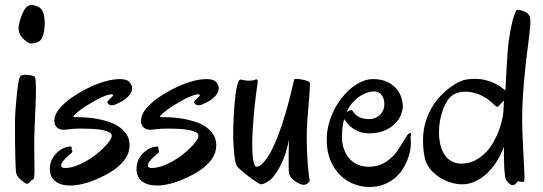

<svg xmlns="http://www.w3.org/2000/svg" viewBox="-20 -726 2173 769"><path d="M159.2 -637.2Q159.7 -627.4 158.4 -615.5Q157.2 -603.5 154.5 -592.3Q151.9 -581.1 147.2 -572.3Q142.6 -563.5 136.2 -560.1Q120.1 -551.8 107.9 -551.8Q98.1 -551.8 91.1 -556.4Q84 -561 77.1 -566.9Q67.4 -574.7 60.8 -587.4Q54.2 -600.1 54.2 -611.8Q54.2 -621.1 57.4 -634.5Q60.5 -647.9 65.4 -660.6Q70.3 -673.3 75.9 -683.8Q81.5 -694.3 86.9 -698.2Q95.2 -705.1 102.3 -705.8Q109.4 -706.5 113.8 -705.1Q124.5 -702.6 132.8 -699Q141.1 -695.3 146.7 -687.7Q152.3 -680.2 155.3 -668Q158.2 -655.8 159.2 -637.2ZM119.1 -418.9Q121.6 -416.5 122.8 -402.8Q124 -389.2 124 -367.2Q124 -352.5 123.5 -335.4Q123 -318.4 122.3 -300.3Q121.6 -282.2 120.6 -263.9Q119.6 -245.6 119.1 -229Q117.7 -201.7 117.4 -178.5Q117.2 -155.3 117.2 -133.8Q117.2 -105.5 117.7 -82Q118.2 -58.6 118.2 -43Q118.2 -25.9 116.9 -16.8Q115.7 -7.8 111.8 -6.8Q107.4 -5.9 104.5 -2.7Q101.6 0.5 99.1 3.4Q96.7 6.3 93.5 8.5Q90.3 10.7 85.9 9.8Q83.5 9.3 77.6 5.4Q71.8 1.5 65.2 -4.2Q58.6 -9.8 52.7 -17.1Q46.9 -24.4 44.9 -32.2Q43.9 -36.1 43.2 -47.9Q42.5 -59.6 42 -76.2Q41.5 -92.8 41 -113Q40.5 -133.3 40.3 -154.1Q40 -174.8 40 -194.8Q40 -214.8 40 -231Q40 -255.9 41.7 -281.7Q43.5 -307.6 45.7 -330.1Q47.9 -352.5 50 -369.4Q52.2 -386.2 53.2 -393.1Q55.2 -404.8 57.4 -411.4Q59.6 -418 62.3 -420.9Q64.9 -423.8 67.6 -424.6Q70.3 -425.3 73.2 -425.8Q79.1 -426.8 86.7 -426.3Q94.2 -425.8 101.1 -424.8Q107.9 -423.8 113 -422.1Q118.2 -420.4 119.1 -418.9Z M506.8 -383.8Q508.3 -380.9 508.5 -377.9Q508.8 -375 508.8 -371.1Q508.8 -355.5 492.4 -338.4Q476.1 -321.3 440.9 -307.1Q433.6 -304.2 427.7 -304.2Q420.4 -304.2 415.3 -308.3Q410.2 -312.5 410.2 -316.9Q410.2 -319.8 413.8 -323.7Q417.5 -327.6 421.6 -331.5Q425.8 -335.4 429.4 -338.9Q433.1 -342.3 433.1 -344.2Q433.1 -348.1 426.8 -348.1Q417 -348.1 401.9 -342.5Q386.7 -336.9 369.9 -327.9Q353 -318.8 335.7 -308.3Q318.4 -297.9 304.7 -287.8Q291 -277.8 282.5 -270Q273.9 -262.2 273.9 -258.8Q273.9 -256.8 277.8 -256.8H292Q305.2 -256.8 325.9 -255.4Q346.7 -253.9 369.6 -249.8Q392.6 -245.6 415.8 -238Q439 -230.5 457.3 -217.8Q475.6 -205.1 487.3 -187Q499 -168.9 499 -144Q499 -131.3 494.9 -116.9Q490.7 -102.5 480.2 -87.6Q469.7 -72.8 451.7 -57.4Q433.6 -42 405.8 -26.9Q363.8 -4.4 327.4 6.3Q291 17.1 261.7 17.1Q223.6 17.1 201.7 0Q179.7 -17.1 179.7 -48.8Q179.7 -72.3 188.7 -88.9Q197.8 -105.5 210 -116.5Q222.2 -127.4 234.4 -132.6Q246.6 -137.7 252.9 -138.2Q255.9 -138.2 258.1 -138.7Q260.3 -139.2 262.7 -139.2Q267.1 -139.2 267.1 -133.8V-128.9Q267.1 -126 268.6 -123.8Q270 -121.6 270 -119.1Q270 -116.2 262.9 -110.4Q255.9 -104.5 247.6 -96.7Q239.3 -88.9 232.2 -80.1Q225.1 -71.3 225.1 -63Q225.1 -53.2 240.7 -53.2Q260.3 -53.2 282 -60.8Q303.7 -68.4 324.5 -80.1Q345.2 -91.8 364 -106.7Q382.8 -121.6 397 -135.7Q411.1 -149.9 419.4 -162.4Q427.7 -174.8 427.7 -182.1Q427.7 -190.9 417.7 -196.3Q407.7 -201.7 390.4 -205.1Q373 -208.5 350.1 -209.7Q327.1 -210.9 301.8 -210.9Q275.4 -210.9 258.1 -208.5Q240.7 -206.1 236.8 -206.1Q233.9 -206.1 227.3 -206.8Q220.7 -207.5 214.1 -211.2Q207.5 -214.8 202.6 -222.2Q197.8 -229.5 197.8 -243.2Q197.8 -252.4 201.9 -264.2Q206.1 -275.9 216.6 -289.3Q227.1 -302.7 245.4 -318.4Q263.7 -334 292 -351.1Q321.8 -369.1 347.9 -380.6Q374 -392.1 395.3 -398.4Q416.5 -404.8 432.6 -407Q448.7 -409.2 458 -409.2Q480 -409.2 490.7 -403.6Q501.5 -397.9 506.8 -383.8Z M854 -383.8Q855.5 -380.9 855.7 -377.9Q856 -375 856 -371.1Q856 -355.5 839.6 -338.4Q823.2 -321.3 788.1 -307.1Q780.8 -304.2 774.9 -304.2Q767.6 -304.2 762.5 -308.3Q757.3 -312.5 757.3 -316.9Q757.3 -319.8 761 -323.7Q764.6 -327.6 768.8 -331.5Q772.9 -335.4 776.6 -338.9Q780.3 -342.3 780.3 -344.2Q780.3 -348.1 773.9 -348.1Q764.2 -348.1 749 -342.5Q733.9 -336.9 717 -327.9Q700.2 -318.8 682.9 -308.3Q665.5 -297.9 651.9 -287.8Q638.2 -277.8 629.6 -270Q621.1 -262.2 621.1 -258.8Q621.1 -256.8 625 -256.8H639.2Q652.3 -256.8 673.1 -255.4Q693.8 -253.9 716.8 -249.8Q739.7 -245.6 762.9 -238Q786.1 -230.5 804.4 -217.8Q822.8 -205.1 834.5 -187Q846.2 -168.9 846.2 -144Q846.2 -131.3 842 -116.9Q837.9 -102.5 827.4 -87.6Q816.9 -72.8 798.8 -57.4Q780.8 -42 752.9 -26.9Q710.9 -4.4 674.6 6.3Q638.2 17.1 608.9 17.1Q570.8 17.1 548.8 0Q526.9 -17.1 526.9 -48.8Q526.9 -72.3 535.9 -88.9Q544.9 -105.5 557.1 -116.5Q569.3 -127.4 581.5 -132.6Q593.8 -137.7 600.1 -138.2Q603 -138.2 605.2 -138.7Q607.4 -139.2 609.9 -139.2Q614.3 -139.2 614.3 -133.8V-128.9Q614.3 -126 615.7 -123.8Q617.2 -121.6 617.2 -119.1Q617.2 -116.2 610.1 -110.4Q603 -104.5 594.7 -96.7Q586.4 -88.9 579.3 -80.1Q572.3 -71.3 572.3 -63Q572.3 -53.2 587.9 -53.2Q607.4 -53.2 629.2 -60.8Q650.9 -68.4 671.6 -80.1Q692.4 -91.8 711.2 -106.7Q730 -121.6 744.1 -135.7Q758.3 -149.9 766.6 -162.4Q774.9 -174.8 774.9 -182.1Q774.9 -190.9 764.9 -196.3Q754.9 -201.7 737.5 -205.1Q720.2 -208.5 697.3 -209.7Q674.3 -210.9 648.9 -210.9Q622.6 -210.9 605.2 -208.5Q587.9 -206.1 584 -206.1Q581.1 -206.1 574.5 -206.8Q567.9 -207.5 561.3 -211.2Q554.7 -214.8 549.8 -222.2Q544.9 -229.5 544.9 -243.2Q544.9 -252.4 549.1 -264.2Q553.2 -275.9 563.7 -289.3Q574.2 -302.7 592.5 -318.4Q610.8 -334 639.2 -351.1Q668.9 -369.1 695.1 -380.6Q721.2 -392.1 742.4 -398.4Q763.7 -404.8 779.8 -407Q795.9 -409.2 805.2 -409.2Q827.1 -409.2 837.9 -403.6Q848.6 -397.9 854 -383.8Z M1220.2 -2.9Q1220.2 1.5 1212.9 7.8Q1205.6 14.2 1194.3 14.2Q1190.9 14.2 1181.9 10.7Q1172.9 7.3 1163.1 0.7Q1153.3 -5.9 1145.5 -15.4Q1137.7 -24.9 1137.2 -37.1Q1136.2 -42.5 1136.2 -52Q1136.2 -61.5 1136.2 -74.2Q1136.2 -93.8 1136.2 -117.7Q1136.2 -141.6 1137.2 -166Q1133.8 -148.4 1128.9 -129.6Q1124 -110.8 1116.7 -92.3Q1109.4 -73.7 1099.6 -55.7Q1089.8 -37.6 1077.1 -21Q1070.3 -12.2 1062.7 -6.1Q1055.2 0 1047.9 4.2Q1040.5 8.3 1034.2 10.3Q1027.8 12.2 1024.4 12.2Q1022.5 12.2 1015.4 8.1Q1008.3 3.9 998.8 -2.7Q989.3 -9.3 978.5 -17.3Q967.8 -25.4 958 -33.4Q948.2 -41.5 940.4 -48.6Q932.6 -55.7 929.2 -60.1Q925.8 -64.9 923.1 -76.7Q920.4 -88.4 918.5 -105.5Q916.5 -122.6 915.3 -144Q914.1 -165.5 914.1 -189.9Q914.1 -203.1 914.6 -224.1Q915 -245.1 916.5 -269.3Q918 -293.5 920.2 -318.1Q922.4 -342.8 925.5 -362.5Q928.7 -382.3 933.1 -394.8Q937.5 -407.2 943.4 -407.2Q947.3 -407.2 957 -405Q966.8 -402.8 977.1 -402.8Q992.2 -402.8 998.3 -405.5Q1004.4 -408.2 1007.3 -408.2Q1012.2 -408.2 1012.2 -399.9Q1012.2 -397.5 1012.2 -395.3Q1012.2 -393.1 1011.2 -390.1Q1010.7 -387.2 1009 -375Q1007.3 -362.8 1004.9 -343.8Q1002.4 -324.7 1000 -301Q997.6 -277.3 995.4 -251.5Q993.2 -225.6 991.7 -199.2Q990.2 -172.9 990.2 -148.9Q990.2 -132.8 991 -116.7Q991.7 -100.6 993.7 -87.4Q995.6 -74.2 999 -66.2Q1002.4 -58.1 1007.3 -58.1Q1011.7 -58.1 1019.8 -62.3Q1027.8 -66.4 1038.8 -79.1Q1049.8 -91.8 1063 -115.2Q1076.2 -138.7 1091.6 -177.5Q1106.9 -216.3 1123.8 -272.7Q1140.6 -329.1 1158.2 -407.2Q1158.2 -408.7 1159.9 -409.4Q1161.6 -410.2 1164.1 -410.2Q1170.4 -410.2 1180.2 -408.9Q1189.9 -407.7 1199 -405.5Q1208 -403.3 1214.6 -400.4Q1221.2 -397.5 1221.2 -394Q1221.2 -372.1 1219.2 -346.2Q1217.3 -320.3 1214.8 -292.7Q1212.4 -265.1 1210.4 -236.3Q1208.5 -207.5 1208.5 -179.2Q1208.5 -128.4 1211.7 -82.3Q1214.8 -36.1 1220.2 -2.9Z M1624.5 -178.2Q1624.5 -172.9 1625 -165.5Q1625.5 -158.2 1625.5 -148.9Q1625.5 -137.2 1622.1 -119.9Q1618.7 -102.5 1611.1 -83.5Q1603.5 -64.5 1590.8 -45.4Q1578.1 -26.4 1559.6 -11.2Q1541 3.9 1515.9 13.4Q1490.7 22.9 1458.5 22.9Q1429.7 22.9 1399.7 12Q1369.6 1 1345 -22.2Q1320.3 -45.4 1304.4 -81.3Q1288.6 -117.2 1288.6 -167Q1288.6 -198.2 1296.6 -228.5Q1304.7 -258.8 1318.1 -285.6Q1331.5 -312.5 1349.9 -335.2Q1368.2 -357.9 1388.4 -374.3Q1408.7 -390.6 1430.4 -399.9Q1452.1 -409.2 1472.7 -409.2Q1508.3 -409.2 1531.5 -397.9Q1554.7 -386.7 1568.4 -370.1Q1582 -353.5 1587.6 -334.7Q1593.3 -315.9 1593.3 -300.8Q1593.3 -286.1 1586.2 -267.3Q1579.1 -248.5 1563 -231.7Q1546.9 -214.8 1521 -203.4Q1495.1 -191.9 1457.5 -191.9Q1437.5 -191.9 1421.6 -197.5Q1405.8 -203.1 1393.6 -211.7Q1381.3 -220.2 1372.8 -230.2Q1364.3 -240.2 1358.4 -249Q1349.6 -218.8 1349.6 -178.2Q1349.6 -150.4 1357.7 -128.2Q1365.7 -106 1379.9 -90.3Q1394 -74.7 1413.6 -66.4Q1433.1 -58.1 1456.5 -58.1Q1485.8 -58.1 1507.8 -68.1Q1529.8 -78.1 1546.1 -93.3Q1562.5 -108.4 1574.5 -126.2Q1586.4 -144 1595.2 -158.9Q1604 -173.8 1610.6 -183.6Q1617.2 -193.4 1623.5 -192.9Q1626.5 -192.9 1626.5 -188Q1626.5 -185.5 1626 -183.1Q1625.5 -180.7 1624.5 -178.2ZM1477.5 -359.9Q1468.8 -359.9 1454.8 -356.2Q1440.9 -352.5 1425.5 -343.3Q1410.2 -334 1395 -318.1Q1379.9 -302.2 1368.7 -277.8Q1375.5 -281.2 1380.6 -283.7Q1385.7 -286.1 1387.7 -286.1Q1388.7 -286.1 1390.6 -284.2Q1401.9 -265.1 1418.7 -257.1Q1435.5 -249 1456.5 -249Q1473.1 -249 1485.1 -254.6Q1497.1 -260.3 1504.9 -269Q1512.7 -277.8 1516.1 -288.3Q1519.5 -298.8 1519.5 -309.1Q1519.5 -331.1 1508.3 -345.5Q1497.1 -359.9 1477.5 -359.9Z M2103 -617.2Q2102.5 -606.9 2100.1 -586.4Q2097.7 -565.9 2094 -537.8Q2090.3 -509.8 2086.4 -475.3Q2082.5 -440.9 2079.1 -403.1Q2075.7 -365.2 2073.5 -325.4Q2071.3 -285.6 2071.3 -246.1Q2071.3 -225.6 2072.3 -199.7Q2073.2 -173.8 2074.5 -147.2Q2075.7 -120.6 2077.1 -95Q2078.6 -69.3 2079.6 -48.8Q2080.6 -28.3 2080.6 -15.1Q2080.6 -2 2079.1 0Q2076.7 2.9 2072.8 2.7Q2068.8 2.4 2064.9 1.7Q2061 1 2057.4 0.5Q2053.7 0 2052.2 2Q2051.3 4.4 2048.8 7.1Q2046.4 9.8 2043.2 12Q2040 14.2 2035.6 15.1Q2031.2 16.1 2026.4 14.2Q2018.1 9.3 2011 0.2Q2003.9 -8.8 2002.4 -22.9Q2001 -32.7 2000.2 -45.9Q1999.5 -59.1 1999 -74.5Q1998.5 -89.8 1998.3 -106.2Q1998 -122.6 1998 -138.2Q1986.3 -106 1970.2 -80.3Q1954.1 -54.7 1935.3 -36.1Q1916.5 -17.6 1896 -6.1Q1875.5 5.4 1855.5 9.8Q1829.1 15.1 1800.5 9Q1772 2.9 1747.3 -11.5Q1722.7 -25.9 1704.6 -47.1Q1686.5 -68.4 1681.2 -94.2Q1677.2 -112.3 1675.8 -129.4Q1674.3 -146.5 1674.3 -162.1Q1674.3 -203.6 1684.6 -237.3Q1694.8 -271 1710.9 -297.6Q1727.1 -324.2 1746.3 -343.8Q1765.6 -363.3 1783.7 -376.5Q1801.8 -389.6 1815.9 -396.5Q1830.1 -403.3 1836.4 -404.8Q1848.1 -408.2 1859.9 -409.2Q1871.6 -410.2 1882.3 -410.2Q1903.8 -410.2 1922.4 -405.8Q1940.9 -401.4 1956.3 -394.5Q1971.7 -387.7 1983.6 -379.4Q1995.6 -371.1 2004.4 -363.8Q2005.9 -393.1 2007.3 -422.4Q2008.8 -451.7 2010.5 -478Q2012.2 -504.4 2013.9 -526.9Q2015.6 -549.3 2018.1 -564.9Q2022 -591.3 2025.6 -610.4Q2029.3 -629.4 2033 -643.3Q2036.6 -657.2 2040.3 -667Q2043.9 -676.8 2047.4 -684.1Q2049.3 -686 2054 -686.3Q2058.6 -686.5 2064.5 -685.3Q2070.3 -684.1 2076.7 -681.6Q2083 -679.2 2088.4 -675.8Q2093.3 -672.4 2096.7 -668.5Q2100.1 -664.6 2102.1 -658.2Q2104 -651.9 2104.2 -642.1Q2104.5 -632.3 2103 -617.2ZM1997.1 -294.9Q1997.1 -301.3 1997.6 -308.8Q1998 -316.4 1999 -323.2Q1995.1 -319.8 1991.9 -317.1Q1988.8 -314.5 1987.3 -312Q1976.6 -299.8 1972.7 -298.6Q1968.8 -297.4 1964.4 -301.8Q1931.2 -335 1900.6 -346.9Q1870.1 -358.9 1845.2 -358.9Q1828.6 -358.9 1816.2 -355.2Q1803.7 -351.6 1796.4 -347.2Q1783.2 -339.4 1772.5 -323.5Q1761.7 -307.6 1754.2 -287.1Q1746.6 -266.6 1742.4 -242.9Q1738.3 -219.2 1738.3 -195.8Q1738.3 -170.9 1743.4 -147.9Q1748.5 -125 1759.8 -107.4Q1771 -89.8 1789.1 -79.8Q1807.1 -69.8 1833 -70.8Q1861.3 -72.3 1884.5 -84.5Q1907.7 -96.7 1926 -115.7Q1944.3 -134.8 1957.5 -158.7Q1970.7 -182.6 1979.5 -207Q1988.3 -231.4 1992.7 -254.4Q1997.1 -277.3 1997.1 -294.9Z"/></svg>

Font: Oregano
Style: Regular
Weight: 400
Version: Version 1.000